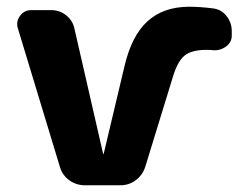

<svg xmlns="http://www.w3.org/2000/svg" viewBox="-20 -550 724 570"><path d="M158 -54 33 -466Q27 -486 39.5 -503Q52 -520 73 -520H132Q157 -520 176.5 -504.5Q196 -489 201 -465L286 -94Q286 -93 287 -93Q288 -93 288 -94L349 -351Q370 -443 417.5 -486.5Q465 -530 542 -530Q574 -530 613 -525Q637 -522 652.5 -502.5Q668 -483 668 -458V-444Q668 -424 650.5 -411.5Q633 -399 612 -401Q606 -402 593 -402Q549 -402 528 -385Q507 -368 493 -321L411 -54Q403 -30 383 -15Q363 0 338 0H232Q206 0 185.5 -15Q165 -30 158 -54Z"/></svg>

Font: Rounded Mplus 1c ExtraBold
Style: Regular
Weight: 800
Version: Version 1.059.20150529